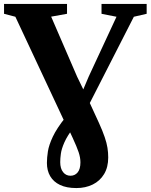

<svg xmlns="http://www.w3.org/2000/svg" viewBox="-40 -763 764 974"><path d="M347.5 191Q297.5 191 264.5 175.2Q231.5 159.5 214.8 131Q198 102.5 198 63.5Q198 37 203 5Q208 -27 227.8 -69.2Q247.5 -111.5 292.5 -168L369 -277.5L410 -374.5L551 -678L475 -693V-743H704V-693L639 -678L385 -180.5L334.5 -118Q301 -73.5 286.5 -40.5Q272 -7.5 268.8 16.8Q265.5 41 265.5 59.5Q265.5 92 280 110.2Q294.5 128.5 317.5 128.5Q340 128.5 354 111.5Q368 94.5 368 60.5Q368 36.5 359 9.5Q350 -17.5 328.5 -64L307.5 -109L288.5 -143L38 -678L-19.5 -693V-743H300V-693L219.5 -678.5L351 -374.5L407 -259L461.5 -140.5Q481 -97.5 491.2 -67.2Q501.5 -37 505.2 -13Q509 11 509 36Q509 85.5 488 120.2Q467 155 430.5 173Q394 191 347.5 191Z"/></svg>

Font: Merriweather 60pt ExtraBold
Style: Regular
Weight: 800
Version: Version 2.100